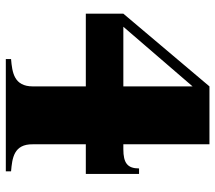

<svg xmlns="http://www.w3.org/2000/svg" viewBox="-60 -680 740 660"><g transform="rotate(90 310.0 -350.0)"><path d="M476 -93V-275H578V-458H559C559 -418 540 -404 493 -404H476V-700H277L27 -404V-275H277V-93C277 -28 229 -22 183 -18V0H569V-18C524 -22 475 -27 476 -93ZM72 -404 277 -642V-404Z"/></g></svg>

Font: Sprat
Style: Bold
Weight: 700
Designer: Ethan Nakache
Foundry: Collletttivo
Version: Version 2.000;Glyphs 3.2 (3217)